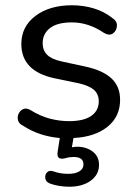

<svg xmlns="http://www.w3.org/2000/svg" viewBox="-20 -516 522 729"><path d="M243 193Q225 193 205.5 190Q186 187 170 181Q154 175 152 161Q150 147 159 138Q168 129 184 135Q208 144 240 144Q266 144 281.5 134.5Q297 125 297 108Q297 80 259 80Q252 80 244.5 81Q237 82 227 85Q211 89 203 83Q196 77 199 59L207 8Q170 5 134.5 -6.5Q99 -18 67 -39Q52 -46 48.5 -59Q45 -72 50.5 -84Q56 -96 67.5 -101.5Q79 -107 94 -99Q133 -75 169.5 -65.5Q206 -56 242 -56Q298 -56 326.5 -76Q355 -96 355 -131Q355 -159 336.5 -175Q318 -191 278 -200L186 -219Q61 -246 61 -349Q61 -415 114.5 -455.5Q168 -496 253 -496Q297 -496 336.5 -484Q376 -472 406 -448Q425 -436 424 -418Q423 -400 409.5 -389.5Q396 -379 375 -391Q316 -431 253 -431Q198 -431 170 -409.5Q142 -388 142 -352Q142 -325 159 -308Q176 -291 213 -283L305 -263Q370 -249 403 -218.5Q436 -188 436 -137Q436 -73 388 -34.5Q340 4 259 8L253 43L271 41Q308 41 332 59.5Q356 78 356 110Q356 147 324.5 170Q293 193 243 193Z"/></svg>

Font: Chiron GoRound TC N
Style: Regular
Weight: 350
Designer: Ryoko NISHIZUKA 西塚涼子 (kana, bopomofo & ideographs); Paul D. Hunt (Latin, Greek & Cyrillic); Sandoll Communications 산돌커뮤니
Foundry: Adobe
Version: Version 1.000;hotconv 1.1.1;makeotfexe 2.6.0